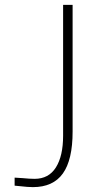

<svg xmlns="http://www.w3.org/2000/svg" viewBox="-20 -518 397 788"><path d="M61 246 40 244V211L72 213Q102 216 122 216Q180 216 209.5 169Q239 122 239 39V-498H278V22Q278 138 238 194Q198 250 115 250Q95 250 61 246Z"/></svg>

Font: Cairo ExtraLight
Style: Regular
Weight: 250
Designer: Mohamed Gaber, the designers of Titillium
Foundry: Kief Type Foundry
Version: Version 2.009; ttfautohint (v1.5.33-1714) -l 8 -r 50 -G 200 